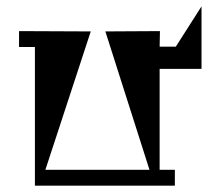

<svg xmlns="http://www.w3.org/2000/svg" viewBox="-20 -585 695 605"><path d="M615 -368H483V-50H531V0H90V-437H40V-487L266 -486L123 -50H451L312 -486L484 -487L483 -438H534L615 -565Z"/></svg>

Font: Chokokutai
Style: Regular
Weight: 400
Designer: 108号,108go
Foundry: Font Zone 108
Version: Version 1.000; ttfautohint (v1.8.3)